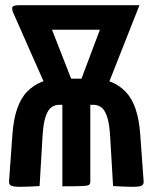

<svg xmlns="http://www.w3.org/2000/svg" viewBox="-20 -720 590 742"><path d="M60 2Q32 2 23 -2.5Q14 -7 15 -20L28 -200Q36 -316 85 -366Q134 -416 211 -416H339Q416 -416 465 -366Q514 -316 522 -200L535 -20Q536 -7 527.5 -2.5Q519 2 490 2Q473 2 455 1Q437 0 417 -1L406 -187Q403 -243 393.5 -270Q384 -297 370.5 -306Q357 -315 341 -315H329V-19Q329 -10 324.5 -6Q320 -2 297.5 -1Q275 0 221 0V-315H209Q193 -315 179.5 -306Q166 -297 156.5 -270Q147 -243 144 -187L133 -1Q114 0 95.5 1Q77 2 60 2ZM260 -403H290L366 -605H181ZM157 -386 31 -671Q24 -688 29 -694Q34 -700 56 -700H519L395 -386Z"/></svg>

Font: Yanone Kaffeesatz ExtraLight
Style: Regular
Weight: 200
Designer: Yanone (Cyrillic: Daniel Pouzeot, Huerta Tipografica, and Cyreal)
Foundry: Yanone
Version: Version 2.003